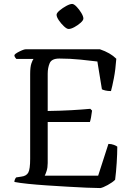

<svg xmlns="http://www.w3.org/2000/svg" viewBox="-20 -954 675 974"><path d="M489 0Q462 0 418 -2Q374 -4 321.5 -7Q269 -10 217 -13.5Q165 -17 121.5 -21.5Q78 -26 53 -31Q53 -38 56 -44.5Q59 -51 62 -54L88 -58Q114 -61 123.5 -78.5Q133 -96 133 -148V-578Q133 -615 139.5 -633Q146 -651 150 -655H63Q60 -658 56.5 -663Q53 -668 53 -675Q57 -681 68.5 -687.5Q80 -694 92 -699Q104 -704 110 -704H487Q540 -686 570 -656Q566 -600 557.5 -556.5Q549 -513 543 -492Q527 -492 514.5 -495Q502 -498 497 -501L474 -642Q443 -646 389 -651.5Q335 -657 281 -657Q242 -657 232 -633.5Q222 -610 222 -580V-391Q289 -392 342 -395Q395 -398 438 -402L447 -393Q442 -352 436 -335H222V-127Q222 -104 216.5 -87Q211 -70 207 -63H478L530 -224Q545 -224 558 -219Q571 -214 575 -210Q575 -175 572 -128Q569 -81 564 -42Q551 -29 526.5 -15.5Q502 -2 489 0ZM328 -807Q319 -807 304.5 -820.5Q290 -834 278.5 -851Q267 -868 267 -879Q267 -888 282.5 -901Q298 -914 316.5 -924Q335 -934 346 -934Q355 -934 368.5 -920Q382 -906 392.5 -888.5Q403 -871 403 -860Q403 -851 389 -838.5Q375 -826 357.5 -816.5Q340 -807 328 -807Z"/></svg>

Font: Texturina Light
Style: Regular
Weight: 300
Designer: Guillermo Torres Carreño
Foundry: Omnibus-Type
Version: Version 1.002; ttfautohint (v1.8.3)